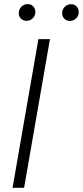

<svg xmlns="http://www.w3.org/2000/svg" viewBox="-20 -898 397 918"><path d="M95.2 0H40L163.6 -710.9H218.8ZM69.8 -837.9Q70.8 -854.5 82.5 -866.2Q94.2 -877.9 111.3 -878.4Q128.4 -878.9 139.4 -866.9Q150.4 -855 148.9 -837.9Q147.9 -821.3 136 -810.1Q124 -798.8 107.4 -798.3Q90.3 -798.3 79.6 -809.6Q68.8 -820.8 69.8 -837.9ZM277.3 -837.4Q278.3 -854 290 -865.7Q301.8 -877.4 318.8 -877.9Q335.9 -878.4 346.7 -866.5Q357.4 -854.5 356.4 -837.4Q355.5 -820.8 343.5 -809.6Q331.5 -798.3 314.9 -797.9Q297.9 -797.9 287.1 -809.1Q276.4 -820.3 277.3 -837.4Z"/></svg>

Font: TypoPRO Roboto
Style: Italic
Weight: 300
Italic angle: -12°
Designer: Google
Version: Version 2.136; 2016